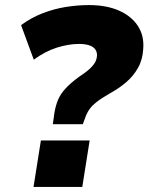

<svg xmlns="http://www.w3.org/2000/svg" viewBox="-20 -736 585 756"><path d="M188 -247 194 -290Q199 -321 209 -344Q219 -367 238.5 -388Q258 -409 289 -432Q306 -443 322 -455.5Q338 -468 349.5 -483Q361 -498 362 -518Q362 -533 354 -543Q346 -553 330 -558Q314 -563 291 -563Q250 -563 204 -548.5Q158 -534 113 -501L63 -637Q102 -666 147 -683.5Q192 -701 238.5 -708.5Q285 -716 330 -716Q399 -716 448 -694.5Q497 -673 522.5 -634.5Q548 -596 544 -544Q542 -502 523.5 -469Q505 -436 476 -411.5Q447 -387 412 -368Q379 -349 360 -334Q341 -319 331 -304Q321 -289 315 -271L306 -247ZM112 0 141 -183H333L304 0Z"/></svg>

Font: Nunito Sans 10pt Black
Style: Italic
Weight: 900
Italic angle: -9°
Designer: Vernon Adams
Foundry: Vernon Adams
Version: Version 3.101;gftools[0.9.27]